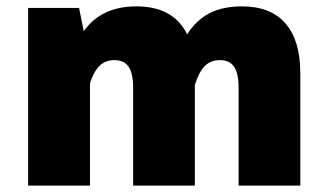

<svg xmlns="http://www.w3.org/2000/svg" viewBox="-20 -580 1024 600"><path d="M67.9 -555.2H227.1L241.7 -482.4Q296.4 -560.1 406.2 -560.1Q522 -560.1 564.9 -472.7Q593.8 -518.1 635.5 -539.1Q677.2 -560.1 735.8 -560.1Q825.7 -560.1 872.1 -506.8Q918.5 -453.6 918.5 -350.6V0H725.6V-306.2Q725.6 -351.1 711.4 -371.6Q697.3 -392.1 667 -392.1Q637.7 -392.1 619.4 -373Q601.1 -354 589.4 -315.9H588.9V0H396V-306.2Q396 -351.1 381.8 -371.6Q367.7 -392.1 337.4 -392.1Q309.1 -392.1 291 -374.3Q272.9 -356.4 261.2 -320.3V0H67.9Z"/></svg>

Font: Estedad-FD Black
Style: Regular
Weight: 900
Designer: Amin Abedi
Version: Version 7.3